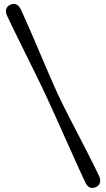

<svg xmlns="http://www.w3.org/2000/svg" viewBox="-20 -791 536 969"><path d="M218.6 -294.4Q230.8 -268 246.5 -233.3Q262.3 -198.6 279.9 -159.2Q297.5 -119.8 315.8 -79Q334.2 -38.3 351.6 0.6Q369 39.5 384.2 72.8Q399.4 106.1 410.8 130.1Q419.4 148.6 432.8 154.9Q446.2 161.1 463.8 153.3Q480.2 145.6 484.5 130.9Q488.8 116.3 480.2 97.5Q467.6 70.8 450.6 36.8Q433.5 2.9 414 -35.3Q394.4 -73.5 374.1 -112.8Q353.7 -152.1 334.4 -189.7Q315.1 -227.3 298.6 -260.4Q282 -293.5 270.4 -318.7Q258.8 -343.9 244.2 -377.4Q229.5 -410.9 213 -449.5Q196.4 -488.1 179.2 -528.7Q161.9 -569.2 145.1 -608.4Q128.2 -647.6 112.9 -682.1Q97.6 -716.7 85.3 -743.2Q76.5 -761.7 62.9 -768.2Q49.2 -774.8 32.2 -767Q15.2 -759.5 11.1 -744.5Q7.1 -729.6 15.9 -710.9Q27 -687.1 42.9 -654.3Q58.9 -621.6 77.6 -583.6Q96.3 -545.6 116 -505.7Q135.7 -465.9 154.7 -427.4Q173.7 -388.9 190.1 -354.7Q206.6 -320.6 218.6 -294.4Z"/></svg>

Font: Fraunces SuperSoft
Style: Regular
Weight: 900
Version: Version 1.000;[b76b70a41]